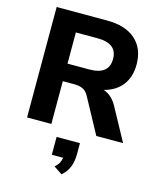

<svg xmlns="http://www.w3.org/2000/svg" viewBox="-141 -803 977 1184"><g transform="rotate(15 348.0 -210.5)"><path d="M71 0V-705H393Q511 -705 575 -648Q639 -591 639 -489Q639 -410 598.5 -357.5Q558 -305 483 -286Q536 -270 570 -209L684 0H513L391 -225Q376 -252 354 -262.5Q332 -273 302 -273H226V0ZM226 -385H365Q490 -385 490 -485Q490 -584 365 -584H226ZM367 284 313 248Q331 232 339.5 216Q348 200 350 183H278V69H427V140Q427 184 413.5 219.5Q400 255 367 284Z"/></g></svg>

Font: Nunito Sans ExtraBold
Style: Regular
Weight: 800
Designer: Vernon Adams
Foundry: Vernon Adams
Version: Version 3.101; ttfautohint (v1.8.4.7-5d5b);gftools[0.9.27]